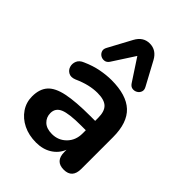

<svg xmlns="http://www.w3.org/2000/svg" viewBox="-225 -883 1001 1001"><g transform="rotate(45 275.0 -382.5)"><path d="M424 -599Q433 -583 428 -569.5Q423 -556 410.5 -549Q398 -542 384 -544Q370 -546 360 -561L280 -683L201 -561Q191 -546 176.5 -544Q162 -542 150 -549Q138 -556 133 -569.5Q128 -583 137 -599L206 -727Q232 -775 280 -775Q329 -775 355 -727ZM226 10Q172 10 130.5 -10.5Q89 -31 65 -66.5Q41 -102 41 -146Q41 -200 68.5 -231Q96 -262 159 -275Q222 -288 328 -288H364V-310Q364 -358 342 -379Q320 -400 270 -400Q240 -400 208 -392.5Q176 -385 138 -368Q113 -358 95.5 -367.5Q78 -377 72.5 -396Q67 -415 75 -434Q83 -453 108 -463Q153 -483 195 -491Q237 -499 274 -499Q384 -499 437 -449.5Q490 -400 490 -294V-60Q490 8 428 8Q365 8 365 -60V-76Q349 -36 312.5 -13Q276 10 226 10ZM364 -219H329Q241 -219 205.5 -204Q170 -189 170 -152Q170 -121 191.5 -100.5Q213 -80 253 -80Q300 -80 332 -112.5Q364 -145 364 -195Z"/></g></svg>

Font: Chiron GoRound TC SB
Style: Regular
Weight: 500
Designer: Ryoko NISHIZUKA 西塚涼子 (kana, bopomofo & ideographs); Paul D. Hunt (Latin, Greek & Cyrillic); Sandoll Communications 산돌커뮤니
Foundry: Adobe
Version: Version 1.000;hotconv 1.1.1;makeotfexe 2.6.0